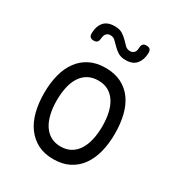

<svg xmlns="http://www.w3.org/2000/svg" viewBox="-185 -904 969 1039"><g transform="rotate(30 300.0 -385.0)"><path d="M300 10Q244 10 203 -11Q162 -32 134 -70Q106 -108 92.5 -160.5Q79 -213 79 -276Q79 -339 92.5 -391Q106 -443 133.5 -480.5Q161 -518 202.5 -539Q244 -560 301 -560Q357 -560 399 -539Q441 -518 468 -480.5Q495 -443 508 -391Q521 -339 521 -277Q521 -213 507.5 -160.5Q494 -108 466.5 -70Q439 -32 397.5 -11Q356 10 300 10ZM300 -69Q336 -69 362.5 -84Q389 -99 406.5 -126Q424 -153 433 -191.5Q442 -230 442 -277Q442 -322 433.5 -359.5Q425 -397 407.5 -424Q390 -451 363.5 -466Q337 -481 301 -481Q264 -481 237 -466Q210 -451 192.5 -424Q175 -397 166.5 -359Q158 -321 158 -275Q158 -229 167 -191Q176 -153 193.5 -126Q211 -99 237.5 -84Q264 -69 300 -69ZM198 -684Q197 -669 190 -662Q183 -655 169 -655Q154 -655 147 -662Q140 -669 140 -685Q141 -729 163 -754.5Q185 -780 230 -780Q261 -780 279.5 -768Q298 -756 311.5 -742Q325 -728 337 -716Q349 -704 368 -704Q378 -704 384.5 -708Q391 -712 395 -717.5Q399 -723 400.5 -731Q402 -739 402 -746Q403 -761 409.5 -768Q416 -775 430 -775Q446 -775 453 -768Q460 -761 460 -745Q459 -703 437.5 -676.5Q416 -650 371 -650Q341 -650 322.5 -662Q304 -674 290.5 -688Q277 -702 264.5 -714Q252 -726 234 -726Q223 -726 216.5 -722Q210 -718 206 -712.5Q202 -707 200.5 -699Q199 -691 198 -684Z"/></g></svg>

Font: Maple Mono Light
Style: Regular
Weight: 300
Monospace: yes
Designer: subframe7536
Version: Version 7.000